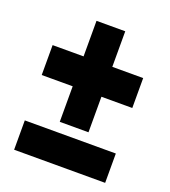

<svg xmlns="http://www.w3.org/2000/svg" viewBox="-112 -668 666 751"><g transform="rotate(20 221.0 -292.0)"><path d="M33.2 -311.5H162.1V-163.6H281.7V-311.5H410.2V-436H281.7V-584H162.1V-311.5H281.7V-436H33.2ZM31.7 0H410.6V-122.1H31.7Z"/></g></svg>

Font: Roboto Flex Super Cond Bold
Style: Regular
Weight: 700
Width: 3
Designer: Berlow after Robertson
Foundry: Google
Version: Version 3.000